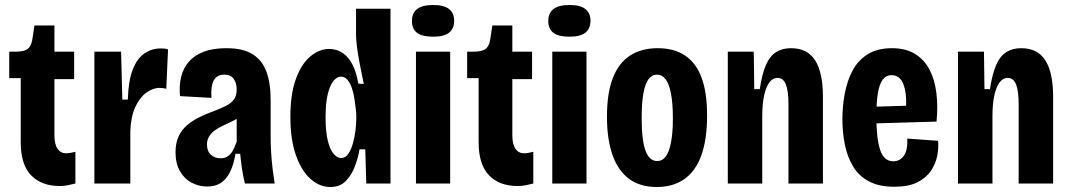

<svg xmlns="http://www.w3.org/2000/svg" viewBox="-20 -735 4285 769"><path d="M219 10Q146 10 104.5 -33Q63 -76 63 -166V-422H17V-528H41Q75 -528 89.5 -538Q104 -548 109 -574L118 -633H198V-528H277V-418H198V-193Q198 -157 210.5 -139Q223 -121 245 -121Q252 -121 261 -122.5Q270 -124 282 -127V0Q266 4 251.5 7Q237 10 219 10Z M358 0V-298V-528H465L470 -336H492Q494 -411 511.5 -456Q529 -501 558.5 -521Q588 -541 624 -541Q631 -541 638 -540.5Q645 -540 653 -537L646 -379Q641 -381 633 -382Q625 -383 619 -383Q592 -383 565.5 -363.5Q539 -344 521.5 -305.5Q504 -267 502 -210V0Z M810 12Q777 12 748 -3Q719 -18 701 -49Q683 -80 683 -125Q683 -163 696 -190Q709 -217 731.5 -235.5Q754 -254 781.5 -267Q809 -280 839 -291Q865 -301 885 -311Q905 -321 916.5 -336Q928 -351 928 -377Q928 -401 916.5 -418.5Q905 -436 878 -436Q857 -436 845 -424.5Q833 -413 829 -392.5Q825 -372 827 -343L701 -350Q697 -392 705.5 -427Q714 -462 736.5 -488Q759 -514 796.5 -528Q834 -542 886 -542Q953 -542 991.5 -518Q1030 -494 1047 -448Q1064 -402 1064 -334V-184Q1064 -158 1066 -124Q1068 -90 1072 -57.5Q1076 -25 1080 0H961Q953 -33 949 -60.5Q945 -88 942 -119H923Q916 -75 901 -45.5Q886 -16 864 -2Q842 12 810 12ZM863 -101Q877 -101 887 -106Q897 -111 904.5 -120Q912 -129 917.5 -141.5Q923 -154 928 -167V-289L961 -283Q950 -271 934 -262Q918 -253 901 -245Q884 -237 867.5 -229Q851 -221 838 -211Q825 -201 817 -187.5Q809 -174 809 -156Q809 -130 824.5 -115.5Q840 -101 863 -101Z M1303 14Q1260 14 1223.5 -18.5Q1187 -51 1165 -114Q1143 -177 1143 -267Q1143 -358 1165 -418.5Q1187 -479 1223 -509Q1259 -539 1298 -539Q1329 -539 1353 -522.5Q1377 -506 1392.5 -475Q1408 -444 1415 -400L1437 -399Q1427 -446 1420 -483.5Q1413 -521 1409.5 -549Q1406 -577 1406 -595V-700H1544V-266V0H1447L1443 -137H1420Q1414 -101 1400.5 -66.5Q1387 -32 1364 -9Q1341 14 1303 14ZM1346 -102Q1364 -102 1375.5 -119.5Q1387 -137 1394 -162.5Q1401 -188 1404 -214.5Q1407 -241 1407 -259V-273Q1407 -281 1405 -299Q1403 -317 1399.5 -339.5Q1396 -362 1389.5 -382Q1383 -402 1372 -415Q1361 -428 1345 -428Q1330 -428 1316 -411.5Q1302 -395 1293 -359Q1284 -323 1284 -265Q1284 -207 1293 -171Q1302 -135 1316.5 -118.5Q1331 -102 1346 -102Z M1646 0V-528H1783V0ZM1715 -588Q1671 -588 1650.5 -603.5Q1630 -619 1630 -651Q1630 -683 1651 -699Q1672 -715 1715 -715Q1759 -715 1779 -698.5Q1799 -682 1799 -652Q1799 -620 1778.5 -604Q1758 -588 1715 -588Z M2053 10Q1980 10 1938.5 -33Q1897 -76 1897 -166V-422H1851V-528H1875Q1909 -528 1923.5 -538Q1938 -548 1943 -574L1952 -633H2032V-528H2111V-418H2032V-193Q2032 -157 2044.5 -139Q2057 -121 2079 -121Q2086 -121 2095 -122.5Q2104 -124 2116 -127V0Q2100 4 2085.5 7Q2071 10 2053 10Z M2192 0V-528H2329V0ZM2261 -588Q2217 -588 2196.5 -603.5Q2176 -619 2176 -651Q2176 -683 2197 -699Q2218 -715 2261 -715Q2305 -715 2325 -698.5Q2345 -682 2345 -652Q2345 -620 2324.5 -604Q2304 -588 2261 -588Z M2611 14Q2543 14 2499 -19Q2455 -52 2433 -115Q2411 -178 2411 -268Q2411 -362 2434.5 -422.5Q2458 -483 2503.5 -512.5Q2549 -542 2614 -542Q2680 -542 2724 -512.5Q2768 -483 2790 -424Q2812 -365 2812 -273Q2812 -175 2788.5 -111.5Q2765 -48 2720 -17Q2675 14 2611 14ZM2612 -90Q2633 -90 2646.5 -108Q2660 -126 2667.5 -164.5Q2675 -203 2675 -261Q2675 -321 2667.5 -360Q2660 -399 2646 -417.5Q2632 -436 2611 -436Q2591 -436 2577.5 -418Q2564 -400 2557 -361.5Q2550 -323 2550 -261Q2550 -173 2565.5 -131.5Q2581 -90 2612 -90Z M2895 0V-338V-528H2999L3001 -378H3023Q3032 -438 3047.5 -474Q3063 -510 3088 -526Q3113 -542 3148 -542Q3214 -542 3245 -493Q3276 -444 3276 -347V0H3138V-316Q3138 -371 3127.5 -397Q3117 -423 3094 -423Q3075 -423 3061.5 -405Q3048 -387 3040.5 -353Q3033 -319 3033 -269V0Z M3562 13Q3501 13 3460.5 -8.5Q3420 -30 3397 -68Q3374 -106 3364 -155Q3354 -204 3354 -258Q3354 -310 3363.5 -360.5Q3373 -411 3394.5 -452Q3416 -493 3455 -517.5Q3494 -542 3552 -542Q3608 -542 3645 -519Q3682 -496 3703 -456Q3724 -416 3730.5 -362Q3737 -308 3731 -248L3460 -240V-307L3626 -312L3608 -285Q3612 -342 3605 -374.5Q3598 -407 3584.5 -420.5Q3571 -434 3551 -434Q3529 -434 3515.5 -416Q3502 -398 3496 -361.5Q3490 -325 3490 -268Q3490 -181 3505 -135Q3520 -89 3558 -89Q3571 -89 3581.5 -94.5Q3592 -100 3600 -111Q3608 -122 3611.5 -139.5Q3615 -157 3614 -180L3737 -171Q3740 -144 3734 -112Q3728 -80 3709 -51.5Q3690 -23 3654.5 -5Q3619 13 3562 13Z M3817 0V-338V-528H3921L3923 -378H3945Q3954 -438 3969.5 -474Q3985 -510 4010 -526Q4035 -542 4070 -542Q4136 -542 4167 -493Q4198 -444 4198 -347V0H4060V-316Q4060 -371 4049.5 -397Q4039 -423 4016 -423Q3997 -423 3983.5 -405Q3970 -387 3962.5 -353Q3955 -319 3955 -269V0Z"/></svg>

Font: Bricolage Grotesque Condensed
Style: Bold
Weight: 700
Width: 3
Designer: Mathieu Triay
Foundry: Atelier Triay
Version: Version 1.001;gftools[0.9.33.dev8+g029e19f]